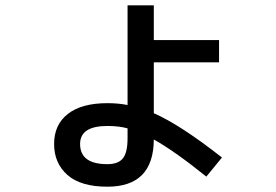

<svg xmlns="http://www.w3.org/2000/svg" viewBox="-20 -649 1040 724"><path d="M461 -629H560V-498H806V-414H560V-222Q659 -179 817 -55L758 17Q639 -79 560 -123Q559 55 385 55Q284 55 234 10.5Q184 -34 184 -106Q184 -179 236 -219.5Q288 -260 385 -260Q426 -260 461 -253ZM461 -165Q428 -174 385 -174Q282 -174 282 -106Q282 -30 385 -30Q426 -30 443.5 -52Q461 -74 461 -128Z"/></svg>

Font: Mplus 1p Medium
Style: Regular
Weight: 500
Version: Version 1.061